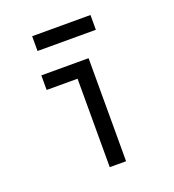

<svg xmlns="http://www.w3.org/2000/svg" viewBox="-132 -825 840 928"><g transform="rotate(-20 288.0 -361.5)"><path d="M274 0H358V-530H115V-455H274ZM438 -647V-723H138V-647Z"/></g></svg>

Font: Iosevka SS01 Extended
Style: Regular
Weight: 400
Width: 7
Monospace: yes
Designer: Belleve Invis
Foundry: Belleve Invis
Version: Version 3.4.7; ttfautohint (v1.8.3)